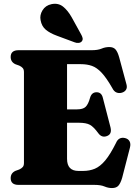

<svg xmlns="http://www.w3.org/2000/svg" viewBox="-20 -961 710 998"><path d="M35.5 -665Q35.5 -700 76.5 -700H455.5Q488.5 -700 507.8 -708.2Q527 -716.5 548 -716.5Q569.5 -716.5 580.5 -704Q591.5 -691.5 599.5 -663L637.5 -522Q642 -505.5 634.8 -494.2Q627.5 -483 612.5 -479Q598 -475 585 -480.5Q572 -486 563.5 -503.5Q533.5 -556 508.5 -582.8Q483.5 -609.5 458 -618.5Q432.5 -627.5 400.5 -627.5H328.5V-392.5H380.5Q411.5 -392.5 425.2 -405.8Q439 -419 448.5 -454Q457 -481.5 482 -481.5Q507.5 -481.5 514.5 -453L554.5 -298.5Q563 -263 535 -253.5Q509 -244 491 -268.5Q467 -301.5 447.5 -312.2Q428 -323 389.5 -323H328.5V-135.5Q328.5 -72.5 388 -72.5H411.5Q445.5 -72.5 473 -84Q500.5 -95.5 526.8 -126.8Q553 -158 583 -218Q596.5 -250.5 629.5 -243.5Q646.5 -239.5 653.5 -226.5Q660.5 -213.5 655.5 -194L615 -37Q607 -9.5 596 3.5Q585 16.5 562 16.5Q542.5 16.5 523 8.2Q503.5 0 471 0H76.5Q35.5 0 35.5 -35Q35.5 -61.5 60.5 -73L80 -80Q92 -85.5 98.2 -92.8Q104.5 -100 104.5 -114V-586Q104.5 -600 98.2 -607.2Q92 -614.5 80 -620L60.5 -627Q35.5 -638.5 35.5 -665ZM353 -870.5 401.5 -782.5Q407 -773 409.2 -763.8Q411.5 -754.5 405.5 -746.5Q399.5 -739 388.5 -738Q377.5 -737 368 -741L276.5 -775Q239.5 -788.5 218 -806.5Q196.5 -824.5 191 -856Q185.5 -882 201 -907.5Q216.5 -933 248 -939.5Q282.5 -946.5 307.5 -926.8Q332.5 -907 353 -870.5Z"/></svg>

Font: Fraunces 72pt Soft Black
Style: Regular
Weight: 900
Version: Version 1.000;[b76b70a41]